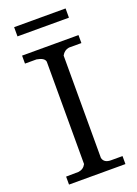

<svg xmlns="http://www.w3.org/2000/svg" viewBox="-165 -950 727 1017"><g transform="rotate(-20 199.0 -441.5)"><path d="M52 -883V-831H342V-883ZM247 -652Q261 -678 288 -682H358V-727H40V-682H105Q148 -675 152 -652V-75Q139 -50 111 -46L40 -45V0H358V-45H293Q254 -45 247 -75Z"/></g></svg>

Font: Sawarabi Mincho
Style: Regular
Weight: 400
Version: Version 1.082; ttfautohint (v1.8.4.7-5d5b)